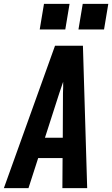

<svg xmlns="http://www.w3.org/2000/svg" viewBox="-41 -971 579 991"><path d="M-21 0 243 -735H387L409 0H281L282 -155H156L106 0ZM283 -260 284 -490Q285 -505 285 -519.5Q285 -534 285 -549Q280 -534 275 -519.5Q270 -505 265 -490L191 -260ZM364 -819 386 -951H518L496 -819ZM164 -819 186 -951H318L296 -819Z"/></svg>

Font: Iosevka SS04 Extrabold
Style: Italic
Weight: 800
Italic angle: -9°
Monospace: yes
Designer: Belleve Invis
Foundry: Belleve Invis
Version: Version 19.0.0; ttfautohint (v1.8.4)